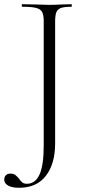

<svg xmlns="http://www.w3.org/2000/svg" viewBox="-63 -645 401 909"><path d="M275 -613Q241 -613 225 -607Q209 -601 203.5 -586.5Q198 -572 198 -542V34Q198 130 154.5 187Q111 244 27 244Q-6 244 -24.5 233.5Q-43 223 -43 206Q-43 193 -35.5 185Q-28 177 -14 177Q1 177 9 183Q17 189 27 201Q35 213 43 219Q51 225 65 225Q104 225 124 181.5Q144 138 144 43V-544Q144 -574 136.5 -588Q129 -602 108 -607.5Q87 -613 42 -613Q40 -613 40 -619Q40 -625 42 -625L99 -624Q145 -622 170 -622Q195 -622 233 -624L275 -625Q277 -625 277 -619Q277 -613 275 -613Z"/></svg>

Font: Cormorant SC Light
Style: Regular
Weight: 300
Designer: Christian Thalmann (Catharsis Fonts)
Foundry: Catharsis Fonts
Version: Version 4.000